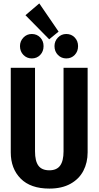

<svg xmlns="http://www.w3.org/2000/svg" viewBox="-20 -1089 577 1124"><path d="M493 -197Q493 -137 468 -89Q443 -41 392.5 -13Q342 15 269 15Q159 15 101 -43.5Q43 -102 43 -197V-692H185V-203Q185 -146 205 -119Q225 -92 269 -92Q312 -92 332 -119.5Q352 -147 352 -203V-692H493ZM210 -1069 323 -904 268 -859 129 -1000ZM235 -819Q235 -788 215.5 -767.5Q196 -747 166 -747Q137 -747 117 -767.5Q97 -788 97 -819Q97 -848 117 -869Q137 -890 166 -890Q196 -890 215.5 -869.5Q235 -849 235 -819ZM437 -819Q437 -788 417.5 -767.5Q398 -747 368 -747Q339 -747 319 -767.5Q299 -788 299 -819Q299 -848 319 -869Q339 -890 368 -890Q398 -890 417.5 -869.5Q437 -849 437 -819Z"/></svg>

Font: Fira Sans Extra Condensed SemiBold
Style: Regular
Weight: 600
Width: 1
Designer: Carrois Corporate & Edenspiekermann AG
Foundry: Carrois Corporate GbR & Edenspiekermann AG
Version: Version 4.203